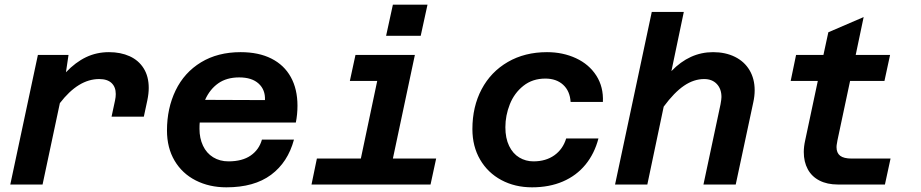

<svg xmlns="http://www.w3.org/2000/svg" viewBox="-20 -789 3940 821"><path d="M475 -387Q475 -417 457 -434Q439 -451 404 -451Q315 -451 236 -348L162 0H24L142 -554H273L262 -480Q303 -523 348 -544.5Q393 -566 446 -566Q496 -566 534.5 -548.5Q573 -531 594.5 -496.5Q616 -462 616 -413Q616 -389 610 -360L595 -290H457L472 -360Q475 -374 475 -387Z M694 -231Q694 -326 731 -402.5Q768 -479 839.5 -522.5Q911 -566 1009 -566Q1086 -566 1140.5 -538.5Q1195 -511 1223.5 -459.5Q1252 -408 1252 -337Q1252 -300 1245 -265H834Q833 -256 833 -238Q833 -198 848 -166Q863 -134 891.5 -116.5Q920 -99 957 -99Q1016 -99 1052 -124Q1088 -149 1100 -192H1237Q1211 -95 1139 -41.5Q1067 12 948 12Q875 12 817 -17.5Q759 -47 726.5 -102Q694 -157 694 -231ZM1113 -361Q1115 -405 1086 -431.5Q1057 -458 1003 -458Q949 -458 913 -432.5Q877 -407 857 -362Z M1335 -111H1523L1593 -443H1476L1500 -554H1754L1660 -111H1845L1821 0H1312ZM1660 -769H1808L1779 -636H1631Z M2000 -237Q2000 -333 2039.5 -407.5Q2079 -482 2151.5 -524Q2224 -566 2319 -566Q2387 -566 2443 -540Q2499 -514 2530 -465.5Q2561 -417 2558 -353H2420Q2417 -400 2388 -426.5Q2359 -453 2312 -453Q2257 -453 2218 -422Q2179 -391 2160 -343Q2141 -295 2141 -245Q2141 -198 2157 -165Q2173 -132 2200.5 -115.5Q2228 -99 2261 -99Q2314 -99 2350.5 -125Q2387 -151 2401 -197H2539Q2522 -132 2483.5 -85Q2445 -38 2387 -13Q2329 12 2255 12Q2182 12 2124 -19Q2066 -50 2033 -106.5Q2000 -163 2000 -237Z M3065 -374Q3065 -409 3045 -430Q3025 -451 2991 -451Q2947 -451 2905 -422.5Q2863 -394 2818 -333L2748 0H2610L2767 -738H2904L2851 -485Q2929 -566 3029 -566Q3082 -566 3122.5 -546Q3163 -526 3185 -489Q3207 -452 3207 -403Q3207 -378 3201 -351L3126 0H2988L3061 -343Q3065 -365 3065 -374Z M3417 -139Q3417 -162 3423 -189L3477 -443H3361L3384 -554H3501L3522 -651L3673 -716L3639 -554H3786L3762 -443H3615L3561 -189Q3561 -186 3559 -177Q3557 -168 3557 -160Q3557 -135 3572.5 -123Q3588 -111 3622 -111H3788L3764 0H3563Q3517 0 3484 -17Q3451 -34 3434 -65.5Q3417 -97 3417 -139Z"/></svg>

Font: Azeret Mono SemiBold
Style: Italic
Weight: 600
Italic angle: -12°
Designer: Martin Vácha
Foundry: Displaay
Version: Version 1.000; Glyphs 3.0.3, build 3074